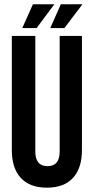

<svg xmlns="http://www.w3.org/2000/svg" viewBox="-20 -868 438 897"><path d="M35.2 -700.2H145V-160.2Q145 -91.8 202.1 -91.8Q258.8 -91.8 258.8 -160.2V-700.2H362.8V-167Q362.8 -82.5 321 -36.9Q279.3 8.8 199.2 8.8Q119.1 8.8 77.1 -36.9Q35.2 -82.5 35.2 -167ZM133.8 -848.1H233.9L150.9 -736.8H84ZM264.2 -848.1H365.2L280.8 -736.8H214.8Z"/></svg>

Font: Bebas Neue Bold
Style: Regular
Weight: 700
Designer: Ryoichi Tsunekawa
Foundry: Ryoichi Tsunekawa
Version: Version 1.300